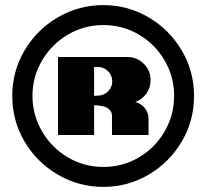

<svg xmlns="http://www.w3.org/2000/svg" viewBox="-20 -726 808 751"><path d="M28 -351Q28 -447 76 -528.5Q124 -610 206 -658Q288 -706 384 -706Q480 -706 561.5 -658Q643 -610 691 -528.5Q739 -447 739 -351Q739 -254 691 -172.5Q643 -91 561.5 -43Q480 5 384 5Q288 5 206 -43Q124 -91 76 -172.5Q28 -254 28 -351ZM661 -351Q661 -426 624 -489.5Q587 -553 523.5 -590.5Q460 -628 384 -628Q309 -628 245.5 -590.5Q182 -553 144.5 -489.5Q107 -426 107 -351Q107 -276 144.5 -212Q182 -148 245.5 -110.5Q309 -73 384 -73Q460 -73 523.5 -110.5Q587 -148 624 -212Q661 -276 661 -351ZM207 -503H478Q516 -503 542.5 -476.5Q569 -450 569 -412Q569 -383 552.5 -360Q536 -337 509 -327Q532 -321 546.5 -303Q561 -285 561 -262V-198H418V-269Q418 -285 413 -291Q408 -299 400 -304Q388 -310 380 -311L360 -314H348V-198H207ZM363 -352Q386 -352 402.5 -368.5Q419 -385 419 -408Q419 -431 402.5 -447.5Q386 -464 363 -464H348V-351Z"/></svg>

Font: Notable
Style: Regular
Weight: 400
Designer: Multiple Designers
Foundry: Google, Inc.
Version: Version 1.100